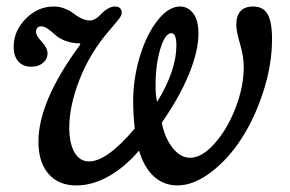

<svg xmlns="http://www.w3.org/2000/svg" viewBox="-20 -560 890 590"><path d="M407.2 -97.2Q362.8 -45.4 313.2 -17.8Q263.7 9.8 214.8 9.8Q159.7 9.8 128.9 -25.9Q98.1 -61.5 98.1 -125Q98.1 -249.5 227.1 -423.8L225.1 -426.8Q200.2 -426.8 180.2 -434.8Q160.2 -442.9 149.7 -452.9Q139.2 -462.9 127.7 -470.9Q116.2 -479 106.9 -479Q90.8 -479 90.8 -461.9Q90.8 -450.2 108.4 -431.6Q126 -413.1 126 -396Q126 -377.9 111.8 -366.5Q97.7 -355 76.2 -355Q50.8 -355 36.4 -371.1Q22 -387.2 22 -416Q22 -464.8 59.1 -502.4Q96.2 -540 145 -540Q163.6 -540 179.9 -533.2Q196.3 -526.4 206.1 -518.6Q215.8 -510.7 229.2 -503.9Q242.7 -497.1 255.9 -497.1Q271 -497.1 286.1 -512.2Q312 -540 333 -540Q354 -540 354 -520Q354 -513.7 347.4 -504.4Q340.8 -495.1 313 -462.9Q256.8 -397.5 224.9 -316.7Q192.9 -235.8 192.9 -168Q192.9 -119.1 209 -91.6Q225.1 -64 253.9 -64Q308.6 -64 394 -165Q389.2 -211.4 389.2 -248Q389.2 -318.8 409.9 -387Q430.7 -455.1 464.4 -497.6Q498 -540 533.2 -540Q557.1 -540 573.5 -519.3Q589.8 -498.5 589.8 -457Q589.8 -403.3 560.5 -331.8Q531.2 -260.3 477.1 -183.1Q486.3 -135.7 510.5 -105.5Q534.7 -75.2 564 -75.2Q600.1 -75.2 638.9 -118.4Q677.7 -161.6 703.4 -227.3Q729 -293 729 -354Q729 -387.2 717.5 -425.5Q706.1 -463.9 706.1 -482.9Q706.1 -540 757.8 -540Q788.6 -540 802.2 -516.6Q815.9 -493.2 815.9 -439.9Q815.9 -361.8 789.6 -279.8Q763.2 -197.8 722.4 -134.5Q681.6 -71.3 628.4 -30.8Q575.2 9.8 524.9 9.8Q483.4 9.8 453.1 -17.6Q422.9 -44.9 407.2 -97.2ZM462.9 -247.1Q522 -343.3 522 -419.9Q522 -458 506.8 -458Q487.3 -458 472.7 -409.9Q458 -361.8 458 -295.9Q458 -266.1 462.9 -247.1Z"/></svg>

Font: Libre Baskerville
Style: Italic
Weight: 400
Designer: Pablo Impallari, Rodrigo Fuenzalida
Foundry: Pablo Impallari, Rodrigo Fuenzalida
Version: Version 1.000